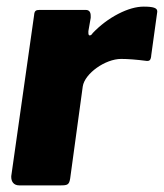

<svg xmlns="http://www.w3.org/2000/svg" viewBox="-20 -560 495 580"><path d="M163 0C184 0 189 -2 192 -21L230 -299C236 -338 298 -382 346 -382C366 -382 392 -380 423 -376C424 -376 425 -376 426 -376C431 -376 436 -378 437 -394L455 -524C455 -525 455 -525 455 -526C455 -536 443 -540 414 -540C392 -540 366 -533 337 -518C308 -503 282 -483 260 -460C257 -455 254 -453 251 -453C248 -453 247 -456 247 -461V-466L254 -506C254 -508 254 -510 254 -512C254 -524 249 -530 239 -530H99C88 -530 84 -527 83 -514L14 -28C14 -27 14 -26 14 -25C14 -12 21 0 38 0Z"/></svg>

Font: Libre Franklin ExtraBold
Style: Italic
Weight: 800
Italic angle: -8°
Designer: Pablo Impallari, Rodrigo Fuenzalida
Foundry: Impallari Type
Version: Version 1.002; ttfautohint (v1.5)